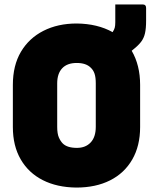

<svg xmlns="http://www.w3.org/2000/svg" viewBox="-20 -826 690 866"><path d="M326 -720Q420 -719 488 -681L489 -683Q495 -692 497.5 -701Q500 -710 500 -726V-806H623Q639 -806 639 -790V-733Q639 -698 634 -676Q629 -654 616.5 -637.5Q604 -621 580 -602Q577 -599 574 -597Q612 -532 612 -443V-253Q612 -168 576.5 -106.5Q541 -45 476.5 -12.5Q412 20 324 20Q237 19 173 -13.5Q109 -46 73.5 -107Q38 -168 38 -253V-443Q38 -531 74.5 -592.5Q111 -654 176 -687Q241 -720 326 -720ZM238 -254Q238 -223 245.5 -206Q253 -189 263 -179Q283 -159 327 -159Q366 -159 389 -183.5Q412 -208 412 -254V-450Q412 -477 406.5 -493.5Q401 -510 389 -521Q368 -542 326 -542Q283 -542 260.5 -518Q238 -494 238 -450Z"/></svg>

Font: Recursive Sn Lnr St Blk
Style: Regular
Weight: 900
Version: Version 1.079;hotconv 1.0.112;makeotfexe 2.5.65598; ttfautoh